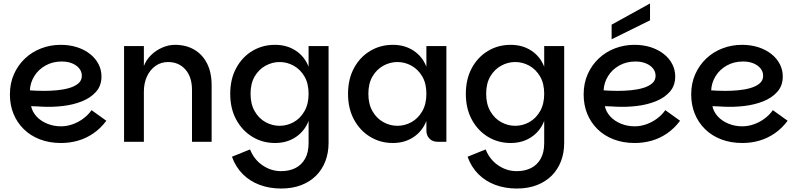

<svg xmlns="http://www.w3.org/2000/svg" viewBox="-20 -816 4580 1105"><path d="M331 7Q264 7 209.5 -14Q155 -35 116.5 -73Q78 -111 57.5 -161.5Q37 -212 37 -272Q37 -337 60.5 -389.5Q84 -442 124.5 -480Q165 -518 218 -538Q271 -558 329 -558Q381 -558 424 -544Q467 -530 498.5 -505Q530 -480 547 -447Q564 -414 564 -376Q564 -323 533 -288Q502 -253 452 -233Q402 -213 342 -206Q282 -199 223 -202Q213 -203 198 -203.5Q183 -204 171.5 -204.5Q160 -205 159 -205Q166 -172 190.5 -145.5Q215 -119 252 -104Q289 -89 331 -89Q365 -89 398.5 -101Q432 -113 460 -134Q488 -155 507 -182L592 -121Q559 -77 517.5 -48.5Q476 -20 429 -6.5Q382 7 331 7ZM233 -293Q270 -293 308 -296.5Q346 -300 378.5 -309.5Q411 -319 431 -336Q451 -353 451 -380Q451 -403 436.5 -421.5Q422 -440 396 -451Q370 -462 335 -462Q283 -462 242 -439Q201 -416 177.5 -378Q154 -340 152 -296Q166 -295 187 -294Q208 -293 233 -293Z M694 0V-551H808V-436Q821 -471 849 -498.5Q877 -526 913.5 -542Q950 -558 987 -558Q1050 -558 1097.5 -530.5Q1145 -503 1171.5 -451Q1198 -399 1198 -325V0H1085V-298Q1085 -373 1047 -416Q1009 -459 947 -459Q907 -459 875.5 -437Q844 -415 826 -376.5Q808 -338 808 -288V0Z M1598 269Q1531 269 1474.5 248Q1418 227 1377 186Q1336 145 1315 86L1419 44Q1442 102 1491 135.5Q1540 169 1598 169Q1645 169 1680.5 151Q1716 133 1736 97Q1756 61 1756 8V-120Q1733 -61 1682 -27Q1631 7 1563 7Q1491 7 1432.5 -28.5Q1374 -64 1339.5 -127.5Q1305 -191 1305 -276Q1305 -361 1339.5 -424.5Q1374 -488 1432.5 -523Q1491 -558 1563 -558Q1631 -558 1682 -524.5Q1733 -491 1756 -432V-551H1871V6Q1871 64 1852.5 112Q1834 160 1799 195Q1764 230 1713.5 249.5Q1663 269 1598 269ZM1589 -92Q1632 -92 1670 -113Q1708 -134 1732 -175.5Q1756 -217 1756 -276Q1756 -336 1732 -376.5Q1708 -417 1670 -438Q1632 -459 1589 -459Q1547 -459 1508.5 -438Q1470 -417 1446 -376.5Q1422 -336 1422 -276Q1422 -217 1446 -175.5Q1470 -134 1508.5 -113Q1547 -92 1589 -92Z M2241 7Q2169 7 2110.5 -28.5Q2052 -64 2017.5 -127.5Q1983 -191 1983 -276Q1983 -361 2017.5 -424.5Q2052 -488 2110.5 -523Q2169 -558 2241 -558Q2309 -558 2360 -524.5Q2411 -491 2434 -432V-551H2549V0H2498Q2470 0 2452 -18Q2434 -36 2434 -64V-120Q2411 -61 2360 -27Q2309 7 2241 7ZM2267 -92Q2310 -92 2348 -113Q2386 -134 2410 -175.5Q2434 -217 2434 -276Q2434 -336 2410 -376.5Q2386 -417 2348 -438Q2310 -459 2267 -459Q2225 -459 2186.5 -438Q2148 -417 2124 -376.5Q2100 -336 2100 -276Q2100 -217 2124 -175.5Q2148 -134 2186.5 -113Q2225 -92 2267 -92Z M2954 269Q2887 269 2830.5 248Q2774 227 2733 186Q2692 145 2671 86L2775 44Q2798 102 2847 135.5Q2896 169 2954 169Q3001 169 3036.5 151Q3072 133 3092 97Q3112 61 3112 8V-120Q3089 -61 3038 -27Q2987 7 2919 7Q2847 7 2788.5 -28.5Q2730 -64 2695.5 -127.5Q2661 -191 2661 -276Q2661 -361 2695.5 -424.5Q2730 -488 2788.5 -523Q2847 -558 2919 -558Q2987 -558 3038 -524.5Q3089 -491 3112 -432V-551H3227V6Q3227 64 3208.5 112Q3190 160 3155 195Q3120 230 3069.5 249.5Q3019 269 2954 269ZM2945 -92Q2988 -92 3026 -113Q3064 -134 3088 -175.5Q3112 -217 3112 -276Q3112 -336 3088 -376.5Q3064 -417 3026 -438Q2988 -459 2945 -459Q2903 -459 2864.5 -438Q2826 -417 2802 -376.5Q2778 -336 2778 -276Q2778 -217 2802 -175.5Q2826 -134 2864.5 -113Q2903 -92 2945 -92Z M3633 7Q3566 7 3511.5 -14Q3457 -35 3418.5 -73Q3380 -111 3359.5 -161.5Q3339 -212 3339 -272Q3339 -337 3362.5 -389.5Q3386 -442 3426.5 -480Q3467 -518 3520 -538Q3573 -558 3631 -558Q3683 -558 3726 -544Q3769 -530 3800.5 -505Q3832 -480 3849 -447Q3866 -414 3866 -376Q3866 -323 3835 -288Q3804 -253 3754 -233Q3704 -213 3644 -206Q3584 -199 3525 -202Q3515 -203 3500 -203.5Q3485 -204 3473.5 -204.5Q3462 -205 3461 -205Q3468 -172 3492.5 -145.5Q3517 -119 3554 -104Q3591 -89 3633 -89Q3667 -89 3700.5 -101Q3734 -113 3762 -134Q3790 -155 3809 -182L3894 -121Q3861 -77 3819.5 -48.5Q3778 -20 3731 -6.5Q3684 7 3633 7ZM3535 -293Q3572 -293 3610 -296.5Q3648 -300 3680.5 -309.5Q3713 -319 3733 -336Q3753 -353 3753 -380Q3753 -403 3738.5 -421.5Q3724 -440 3698 -451Q3672 -462 3637 -462Q3585 -462 3544 -439Q3503 -416 3479.5 -378Q3456 -340 3454 -296Q3468 -295 3489 -294Q3510 -293 3535 -293ZM3721 -796V-699L3500 -590V-674Z M4252 7Q4185 7 4130.5 -14Q4076 -35 4037.5 -73Q3999 -111 3978.5 -161.5Q3958 -212 3958 -272Q3958 -337 3981.5 -389.5Q4005 -442 4045.5 -480Q4086 -518 4139 -538Q4192 -558 4250 -558Q4302 -558 4345 -544Q4388 -530 4419.5 -505Q4451 -480 4468 -447Q4485 -414 4485 -376Q4485 -323 4454 -288Q4423 -253 4373 -233Q4323 -213 4263 -206Q4203 -199 4144 -202Q4134 -203 4119 -203.5Q4104 -204 4092.5 -204.5Q4081 -205 4080 -205Q4087 -172 4111.5 -145.5Q4136 -119 4173 -104Q4210 -89 4252 -89Q4286 -89 4319.5 -101Q4353 -113 4381 -134Q4409 -155 4428 -182L4513 -121Q4480 -77 4438.5 -48.5Q4397 -20 4350 -6.5Q4303 7 4252 7ZM4154 -293Q4191 -293 4229 -296.5Q4267 -300 4299.5 -309.5Q4332 -319 4352 -336Q4372 -353 4372 -380Q4372 -403 4357.5 -421.5Q4343 -440 4317 -451Q4291 -462 4256 -462Q4204 -462 4163 -439Q4122 -416 4098.5 -378Q4075 -340 4073 -296Q4087 -295 4108 -294Q4129 -293 4154 -293Z"/></svg>

Font: Parkinsans Medium
Style: Regular
Weight: 500
Designer: Red Stone, Indian Type Foundry
Foundry: Indian Type Foundry
Version: Version 1.000